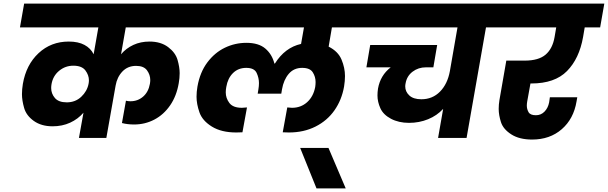

<svg xmlns="http://www.w3.org/2000/svg" viewBox="-20 -760 3350 1058"><path d="M673 -609 647 -461Q675 -494 715 -512.5Q755 -531 804 -531Q866 -531 906.5 -500.5Q947 -470 958.5 -429.5Q970 -389 970 -357Q970 -330 965 -302Q953 -231 917.5 -179.5Q882 -128 830.5 -101Q779 -74 719 -74Q683 -74 652 -82L674 -205Q685 -202 699 -202Q739 -202 768.5 -227.5Q798 -253 806 -298Q808 -309 808 -319Q808 -348 790 -372.5Q772 -397 730 -397Q684 -397 654.5 -366Q625 -335 617 -288L566 0H415L440 -139Q410 -104 366.5 -84Q323 -64 270 -64Q208 -64 166.5 -93.5Q125 -123 113 -165Q101 -207 101 -241Q101 -268 106 -298Q124 -403 192.5 -467Q261 -531 359 -531Q411 -531 445.5 -512.5Q480 -494 496 -461L522 -609H90L113 -740H1112L1089 -609ZM348 -196Q395 -196 427.5 -226.5Q460 -257 468 -298Q470 -308 470 -317Q470 -346 450.5 -372Q431 -398 384 -398Q340 -398 306 -370Q272 -342 264 -297Q262 -285 262 -275Q262 -244 282.5 -220Q303 -196 348 -196Z M1809 -609 1791 -503Q1843 -477 1862 -431.5Q1881 -386 1881 -341Q1881 -314 1876 -283Q1863 -209 1823 -152Q1783 -95 1718.5 -62.5Q1654 -30 1572 -30Q1552 -30 1538 -31L1563 -168L1589 -166Q1638 -166 1672.5 -197Q1707 -228 1717 -281Q1719 -295 1719 -308Q1719 -337 1703.5 -361.5Q1688 -386 1645 -386Q1599 -386 1571 -353Q1543 -320 1534 -268L1530 -244H1400L1404 -268Q1407 -286 1407 -302Q1407 -331 1394 -358.5Q1381 -386 1337 -386Q1293 -386 1264 -357.5Q1235 -329 1227 -281Q1224 -265 1224 -251Q1224 -219 1244 -192.5Q1264 -166 1313 -166L1341 -168L1316 -31Q1302 -30 1282 -30Q1200 -30 1147.5 -62.5Q1095 -95 1079 -141Q1063 -187 1063 -227Q1063 -254 1068 -283Q1082 -362 1122.5 -416Q1163 -470 1219 -497Q1275 -524 1338 -524Q1405 -524 1442 -492.5Q1479 -461 1492 -410H1495Q1550 -498 1639 -518L1655 -609H1055L1078 -740H2026L2003 -609Z M1724 278 1634 55H1790L1885 278Z M2756 -609H2658L2551 0H2394L2422 -160Q2388 -123 2339 -103Q2290 -83 2234 -83Q2177 -83 2134.5 -105.5Q2092 -128 2076 -163.5Q2060 -199 2060 -234Q2060 -252 2063 -272Q2076 -345 2133 -389H1999L2020 -512H2389L2368 -389H2327Q2285 -389 2253.5 -365Q2222 -341 2215 -301Q2213 -292 2213 -284Q2213 -255 2235.5 -234Q2258 -213 2302 -213Q2363 -213 2404.5 -255Q2446 -297 2459 -368L2501 -609H1969L1992 -740H2779Z M2903 -300 2885 -200Q2883 -188 2883 -178Q2883 -159 2892.5 -142Q2902 -125 2933 -125Q2961 -125 2980.5 -145Q3000 -165 3006 -196L3010 -224H3161L3157 -201Q3141 -105 3075.5 -48Q3010 9 2912 9Q2842 9 2797.5 -19.5Q2753 -48 2740.5 -87Q2728 -126 2728 -160Q2728 -183 2732 -208L2770 -426H2871Q2948 -426 2986.5 -459Q3025 -492 3036 -556L3045 -609H2722L2745 -740H3310L3287 -609H3202L3193 -556Q3172 -437 3104.5 -368.5Q3037 -300 2908 -300Z"/></svg>

Font: Fz Poppins
Style: Bold Italic
Weight: 700
Italic angle: -10°
Designer: Ninad Kale (Devanagari), Jonny Pinhorn (Latin)
Foundry: Indian Type Foundry
Version: Vit hóa bi Vntype.Com & FontZin.Com